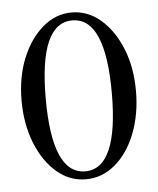

<svg xmlns="http://www.w3.org/2000/svg" viewBox="-44 -554 496 602"><g transform="rotate(-5 204.0 -253.5)"><path d="M203 9Q152 9 111.5 -25.5Q71 -60 47 -120Q23 -180 23 -254Q23 -328 47 -387Q71 -446 112 -481Q153 -516 203 -516Q254 -516 294.5 -481Q335 -446 359 -387Q383 -328 383 -254Q383 -180 359.5 -120Q336 -60 295 -25.5Q254 9 203 9ZM203 -16Q307 -16 307 -254Q307 -491 203 -491Q99 -491 99 -254Q99 -16 203 -16Z"/></g></svg>

Font: Instrument Serif
Style: Regular
Weight: 400
Designer: Rodrigo Fuenzalida
Foundry: fragTYPE
Version: Version 1.000; ttfautohint (v1.8.4.7-5d5b);gftools[0.9.27]